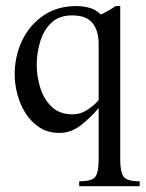

<svg xmlns="http://www.w3.org/2000/svg" viewBox="-20 -437 494 651"><path d="M453.6 194.3H248.5V177.7Q292.5 177.7 303.5 162.1Q314.5 146.5 314.5 104.5V-70.8Q290 -41 255.9 -13.7Q221.7 13.7 181.2 13.7Q143.1 13.7 114.5 -4.6Q85.9 -22.9 67.1 -52.5Q48.3 -82 39.1 -116.7Q29.8 -151.4 29.8 -184.6Q29.8 -246.1 54.7 -298.8Q79.6 -351.6 126.7 -384Q173.8 -416.5 239.3 -416.5Q260.7 -416.5 283 -410.6Q305.2 -404.8 321.8 -387.7Q350.1 -400.9 372.1 -416.5H387.7V104.5Q387.7 145.5 398.7 161.6Q409.7 177.7 453.6 177.7ZM314.5 -97.2V-288.1Q314.5 -333 293.5 -358.9Q272.5 -384.8 224.6 -384.8Q178.7 -384.8 152.6 -358.4Q126.5 -332 115.5 -293.5Q104.5 -254.9 104.5 -217.3Q104.5 -179.2 116.2 -140.4Q127.9 -101.6 154.8 -75.4Q181.6 -49.3 226.6 -49.3Q252.4 -49.3 275.1 -64Q297.9 -78.6 314.5 -97.2Z"/></svg>

Font: Scheherazade New Rohingya
Style: Regular
Weight: 400
Designer: SIL International
Foundry: SIL International
Version: Version 3.000 ; LngRng